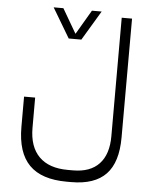

<svg xmlns="http://www.w3.org/2000/svg" viewBox="-58 -692 767 959"><g transform="rotate(5 325.5 -213.0)"><path d="M260.3 -495.1 171.9 -643.6H220.7L287.6 -528.8L292 -521.5L296.4 -528.8L363.8 -643.6H412.6L323.7 -495.1ZM119.1 -35.2Q119.1 59.6 168.7 109.4Q218.3 159.2 313 159.2H338.9Q425.3 159.2 470.2 111.3Q515.1 63.5 515.1 -27.3V-621.6H566.9L566.4 -25.4Q566.4 99.1 509.5 158.7Q452.6 218.3 335.4 218.3H313Q186 218.3 124.8 156.2Q63.5 94.2 63.5 -34.7V-186.5H119.1Z"/></g></svg>

Font: Shabnam Thin FD-WOL
Style: Thin-FD-WOL
Weight: 100
Foundry: DejaVu fonts team - Redesigned by Saber Rastikerdar - Based on Vazir font
Version: Version 5.0.1